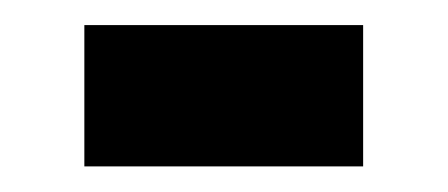

<svg xmlns="http://www.w3.org/2000/svg" viewBox="-20 -130 350 150"><path d="M45.9 -110.4H263.7V0H45.9Z"/></svg>

Font: Vazirmatn UI NL Medium
Style: Regular
Weight: 500
Designer: Saber Rastikerdar
Foundry: Saber Rastikerdar
Version: Version 33.003